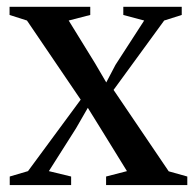

<svg xmlns="http://www.w3.org/2000/svg" viewBox="-20 -532 564 552"><path d="M60.5 -40 212 -245.5 57.5 -473 7.5 -489V-512.5H239.5V-489L177.5 -473L253 -350.5L285.5 -295L312 -345.5L394.5 -473L334.5 -489V-512.5H502.5V-489L452 -473L306.5 -273.5L465 -39.5L518.5 -24.5V0H285V-24.5L345 -40L272.5 -157.5L232.5 -222L198.5 -163L120.5 -40L184.5 -24.5V0H8V-24.5Z"/></svg>

Font: Merriweather 120pt
Style: Regular
Weight: 400
Version: Version 2.100